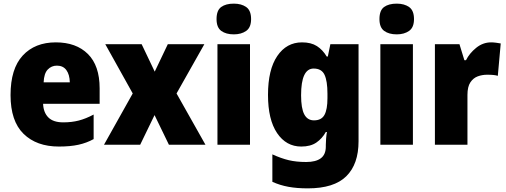

<svg xmlns="http://www.w3.org/2000/svg" viewBox="-20 -796 2783 1056"><path d="M287 -563Q399 -563 463.5 -499Q528 -435 528 -310V-225H217Q219 -177 246 -150Q273 -123 328 -123Q374 -123 413 -133Q452 -143 495 -166V-31Q457 -10 412 0Q367 10 304 10Q181 10 109.5 -60Q38 -130 38 -273Q38 -418 105 -490.5Q172 -563 287 -563ZM293 -435Q263 -435 242.5 -413.5Q222 -392 220 -343H364Q363 -386 345 -410.5Q327 -435 293 -435Z M710 -282 559 -553H759L831 -402L903 -553H1104L951 -282L1110 0H909L830 -163L751 0H552Z M1266 -776Q1308 -776 1334.5 -757Q1361 -738 1361 -691Q1361 -645 1334 -626Q1307 -607 1266 -607Q1223 -607 1197 -626Q1171 -645 1171 -691Q1171 -739 1196.5 -757.5Q1222 -776 1266 -776ZM1355 -553V0H1176V-553Z M1641 -563Q1691 -563 1723 -542.5Q1755 -522 1777 -485H1783L1797 -553H1952V-19Q1952 107 1884.5 173.5Q1817 240 1673 240Q1613 240 1566.5 231.5Q1520 223 1478 204V53Q1526 75 1568 85Q1610 95 1664 95Q1717 95 1744.5 74.5Q1772 54 1772 10V1Q1772 -13 1773.5 -32.5Q1775 -52 1778 -70H1772Q1752 -34 1720 -12Q1688 10 1637 10Q1554 10 1504 -64Q1454 -138 1454 -274Q1454 -413 1505 -488Q1556 -563 1641 -563ZM1705 -419Q1636 -419 1636 -272Q1636 -200 1653.5 -167Q1671 -134 1707 -134Q1748 -134 1764.5 -164Q1781 -194 1781 -256V-281Q1781 -350 1765 -384.5Q1749 -419 1705 -419Z M2162 -776Q2204 -776 2230.5 -757Q2257 -738 2257 -691Q2257 -645 2230 -626Q2203 -607 2162 -607Q2119 -607 2093 -626Q2067 -645 2067 -691Q2067 -739 2092.5 -757.5Q2118 -776 2162 -776ZM2251 -553V0H2072V-553Z M2681 -563Q2694 -563 2708.5 -561Q2723 -559 2734 -557L2718 -379Q2708 -382 2694.5 -383.5Q2681 -385 2659 -385Q2632 -385 2607.5 -376Q2583 -367 2567 -343Q2551 -319 2551 -274V0H2372V-553H2507L2534 -465H2543Q2562 -503 2599 -533Q2636 -563 2681 -563Z"/></svg>

Font: Noto Sans Hebrew SemiCondensed Black
Style: Regular
Weight: 900
Width: 4
Designer: Ben Nathan
Foundry: Google LLC
Version: Version 3.001; ttfautohint (v1.8.4.7-5d5b)